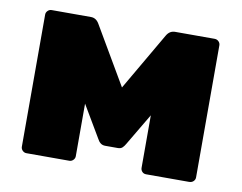

<svg xmlns="http://www.w3.org/2000/svg" viewBox="-63 -604 867 687"><g transform="rotate(10 371.0 -260.0)"><path d="M72 0Q64 0 58 -6Q52 -12 52 -20V-500Q52 -508 58 -514Q64 -520 72 -520H215Q234 -520 245 -501L368 -291L490 -501Q501 -520 521 -520H664Q673 -520 679 -514Q685 -508 685 -500V-20Q685 -12 679 -6Q673 0 663 0H507Q498 0 492.5 -6Q487 -12 487 -20V-316L541 -302L419 -96Q414 -87 408 -81Q402 -75 391 -75H345Q335 -75 328 -80.5Q321 -86 316 -96L196 -299L248 -312V-20Q248 -12 242 -6Q236 0 228 0Z"/></g></svg>

Font: Rubik Light ExtraBold
Style: Regular
Weight: 800
Version: Version 2.104